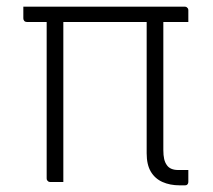

<svg xmlns="http://www.w3.org/2000/svg" viewBox="-20 -546 640 576"><path d="M50 -526H534Q538 -526 540 -524.5Q542 -523 543.5 -521Q545 -519 545 -515Q545 -509 545 -503.5Q545 -498 545 -492.5Q545 -487 545 -480H61Q56 -480 53 -483Q50 -486 50 -491Q50 -498 50 -503Q50 -508 50 -514Q50 -520 50 -526ZM120 -496H170V-462Q170 -438 170 -413Q170 -388 170 -363.5Q170 -339 170 -314Q170 -275 170 -235.5Q170 -196 170 -157Q170 -118 170 -78.5Q170 -39 170 0Q164 0 157.5 0Q151 0 144.5 0Q138 0 131 0Q127 0 125 -1.5Q123 -3 121.5 -5Q120 -7 120 -11Q120 -72 120 -132.5Q120 -193 120 -253.5Q120 -314 120 -374.5Q120 -435 120 -496ZM545 -36Q545 -27 545 -18.5Q545 -10 545 -1Q545 3 543.5 5.5Q542 8 540 9Q538 10 534 10H519Q490 10 467.5 0Q445 -10 432.5 -31Q420 -52 420 -86Q420 -137 420 -188.5Q420 -240 420 -291Q420 -342 420 -393.5Q420 -445 420 -496H470V-457Q470 -423 470 -388.5Q470 -354 470 -319Q470 -291 470 -263Q470 -235 470 -207Q470 -179 470 -151.5Q470 -124 470 -96Q470 -80 472.5 -69Q475 -58 481 -50Q486 -43 494.5 -39.5Q503 -36 514 -36Q520 -36 525.5 -36Q531 -36 537 -36Z"/></svg>

Font: Recursive Light
Style: Regular
Weight: 300
Version: Version 1.085